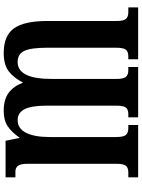

<svg xmlns="http://www.w3.org/2000/svg" viewBox="115 -869 764 1034"><g transform="rotate(90 497.0 -352.0)"><path d="M93 -225V-599Q93 -635 82 -648Q71 -661 46 -661H20V-714H299V-661H282Q258 -661 247.5 -647.5Q237 -634 237 -595V-225Q237 -137 254 -101Q271 -65 314 -65Q405 -65 405 -247V-599Q405 -635 394 -648Q383 -661 359 -661H341V-714H612V-661H594Q569 -661 559 -647.5Q549 -634 549 -595V-220Q549 -140 568 -102.5Q587 -65 627 -65Q672 -65 695 -110Q718 -155 718 -238V-595Q718 -634 707 -647.5Q696 -661 670 -661H653V-714H935V-661H908Q883 -661 872.5 -647.5Q862 -634 862 -595V-120Q862 -82 872.5 -67.5Q883 -53 904 -53H935V0H738L723 -75H721Q692 -33 660 -11.5Q628 10 577 10Q516 10 480 -16.5Q444 -43 425 -94Q399 -44 364 -17Q329 10 265 10Q172 10 132.5 -45.5Q93 -101 93 -225Z"/></g></svg>

Font: Noto Serif CondExtraBold
Style: Regular
Weight: 800
Width: 3
Designer: Monotype Design Team
Foundry: Monotype Imaging Inc.
Version: Version 1.001